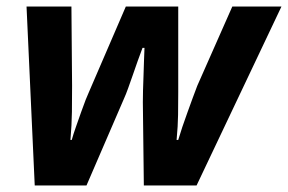

<svg xmlns="http://www.w3.org/2000/svg" viewBox="-20 -566 879 586"><path d="M61 -546H198L200 -304Q200 -264 199.5 -224.5Q199 -185 195 -139H199Q204 -157 212 -179.5Q220 -202 227.5 -223.5Q235 -245 241.5 -261.5Q248 -278 251 -284L364 -546H524V-284Q524 -250 523.5 -215.5Q523 -181 519 -139H524Q529 -156 536.5 -178.5Q544 -201 552.5 -224Q561 -247 568.5 -268Q576 -289 582 -304L689 -546H839L580 0H419L416 -254Q416 -269 416.5 -290Q417 -311 418 -334.5Q419 -358 419.5 -380.5Q420 -403 421 -420H415Q408 -402 400.5 -380.5Q393 -359 385.5 -337.5Q378 -316 371 -296.5Q364 -277 358 -264L244 0H86Z"/></svg>

Font: BC Sans
Style: Bold Italic
Weight: 700
Italic angle: -12°
Designer: Monotype Design Team
Province of B.C.
Foundry: Monotype Imaging Inc.
Version: Version 2.000;GOOG;noto-source:20170915:90ef993387c0